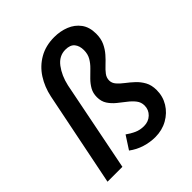

<svg xmlns="http://www.w3.org/2000/svg" viewBox="-201 -845 985 985"><g transform="rotate(-45 291.5 -353.0)"><path d="M357 12Q320 12 282.5 0.5Q245 -11 213 -35L259 -106Q281 -90 304.5 -79.5Q328 -69 356 -69Q389 -69 411 -90Q433 -111 433 -142Q433 -166 418.5 -184.5Q404 -203 383 -219Q362 -235 340.5 -252.5Q319 -270 304.5 -292Q290 -314 290 -345Q290 -374 302.5 -396Q315 -418 333.5 -436.5Q352 -455 370.5 -473Q389 -491 401.5 -512.5Q414 -534 414 -563Q414 -594 398.5 -613Q383 -632 348 -632Q302 -632 271.5 -591.5Q241 -551 228 -493L130 0H22L126 -515Q138 -572 167.5 -618Q197 -664 244 -691Q291 -718 353 -718Q397 -718 434.5 -703Q472 -688 495 -657Q518 -626 518 -578Q518 -542 505.5 -515.5Q493 -489 475 -468.5Q457 -448 438.5 -431Q420 -414 407.5 -397.5Q395 -381 395 -361Q395 -342 409 -326Q423 -310 443.5 -294.5Q464 -279 484.5 -260Q505 -241 519 -215.5Q533 -190 533 -154Q533 -108 510 -70.5Q487 -33 447 -10.5Q407 12 357 12Z"/></g></svg>

Font: Source Sans Pro SemiBold
Style: Italic
Weight: 600
Italic angle: -11°
Designer: Paul D. Hunt
Foundry: Adobe Systems Incorporated
Version: Version 1.095;hotconv 1.0.109;makeotfexe 2.5.65596